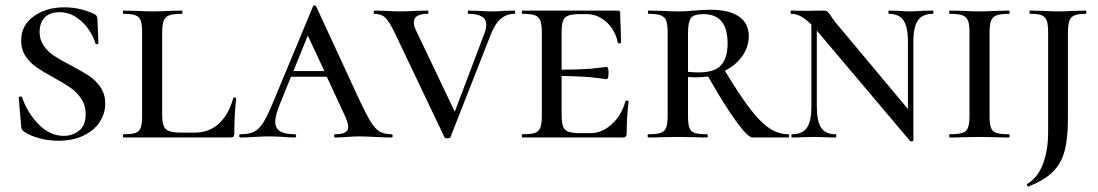

<svg xmlns="http://www.w3.org/2000/svg" viewBox="-20 -507 4049 708"><path d="M241 -266Q283 -244 308 -227.5Q333 -211 350.5 -185.5Q368 -160 368 -125Q368 -87 346.5 -55.5Q325 -24 286 -6Q247 12 196 12Q158 12 123.5 2.5Q89 -7 67 -23Q58 -29 58 -43L49 -146Q49 -150 54 -151Q59 -152 61 -149Q81 -91 122.5 -48.5Q164 -6 215 -6Q248 -6 272 -25.5Q296 -45 296 -86Q296 -118 280 -142.5Q264 -167 240 -183.5Q216 -200 178 -221Q139 -242 115 -258.5Q91 -275 74.5 -299.5Q58 -324 58 -357Q58 -414 104.5 -447Q151 -480 217 -480Q273 -480 324 -457Q333 -453 335.5 -449.5Q338 -446 339 -439L343 -349Q343 -345 338 -344Q333 -343 332 -347Q326 -369 308.5 -396Q291 -423 262.5 -442.5Q234 -462 199 -462Q163 -462 144.5 -442Q126 -422 126 -389Q126 -360 141.5 -338Q157 -316 179 -301.5Q201 -287 241 -266Z M578 -85Q578 -57 583.5 -43Q589 -29 604 -23.5Q619 -18 650 -18H698Q752 -18 788 -52Q824 -86 840 -145Q840 -148 845.5 -147.5Q851 -147 851 -144Q844 -85 844 -15Q844 -7 841 -3.5Q838 0 829 0H436Q433 0 433 -6Q433 -12 436 -12Q466 -12 480 -17Q494 -22 499 -36.5Q504 -51 504 -81V-387Q504 -417 499 -431Q494 -445 480 -450.5Q466 -456 436 -456Q433 -456 433 -462Q433 -468 436 -468L481 -467Q519 -465 543 -465Q567 -465 607 -467L651 -468Q653 -468 653 -462Q653 -456 651 -456Q619 -456 604 -450.5Q589 -445 583.5 -430.5Q578 -416 578 -386Z M1423 0Q1404 0 1364 -2Q1322 -4 1304 -4Q1287 -4 1259 -2Q1229 0 1216 0Q1212 0 1212 -6Q1212 -12 1216 -12Q1241 -12 1252.5 -18.5Q1264 -25 1264 -39Q1264 -54 1250 -84L1185 -224H1053L1012 -123Q995 -81 995 -59Q995 -34 1012.5 -23Q1030 -12 1067 -12Q1072 -12 1072 -6Q1072 0 1067 0Q1053 0 1027 -2Q997 -4 974 -4Q949 -4 917 -2Q885 0 867 0Q862 0 862 -6Q862 -12 867 -12Q898 -12 916.5 -21Q935 -30 950.5 -54.5Q966 -79 988 -132L1134 -483Q1136 -487 1140.5 -487Q1145 -487 1146 -483L1306 -137Q1332 -82 1348 -56.5Q1364 -31 1380.5 -21.5Q1397 -12 1423 -12Q1428 -12 1428 -6Q1428 0 1423 0ZM1176 -245 1115 -376 1062 -245Z M1877 -456Q1848 -456 1826.5 -437.5Q1805 -419 1789 -378L1641 -1Q1640 3 1630 3Q1620 3 1619 -1L1436 -385Q1416 -427 1401 -441.5Q1386 -456 1360 -456Q1358 -456 1358 -462Q1358 -468 1360 -468L1400 -467Q1432 -465 1454 -465Q1480 -465 1516 -467L1557 -468Q1560 -468 1560 -462Q1560 -456 1557 -456Q1506 -456 1506 -425Q1506 -411 1514 -395L1657 -95L1766 -383Q1773 -401 1773 -416Q1773 -456 1707 -456Q1705 -456 1705 -462Q1705 -468 1707 -468L1743 -467Q1773 -465 1800 -465Q1817 -465 1841 -467L1877 -468Q1880 -468 1880 -462Q1880 -456 1877 -456Z M2298 -133Q2291 -79 2291 -15Q2291 -7 2287.5 -3.5Q2284 0 2276 0H1907Q1904 0 1904 -6Q1904 -12 1907 -12Q1938 -12 1952.5 -17Q1967 -22 1972.5 -36.5Q1978 -51 1978 -81V-387Q1978 -417 1972.5 -431Q1967 -445 1952.5 -450.5Q1938 -456 1907 -456Q1904 -456 1904 -462Q1904 -468 1907 -468H2258Q2267 -468 2267 -460Q2267 -440 2269 -398L2270 -350Q2270 -347 2264.5 -347Q2259 -347 2258 -350Q2249 -396 2216.5 -425.5Q2184 -455 2142 -455H2121Q2090 -455 2075.5 -449.5Q2061 -444 2056 -430Q2051 -416 2051 -386V-250Q2142 -251 2177 -255.5Q2212 -260 2217 -260Q2224 -260 2224 -238Q2224 -215 2217 -215Q2213 -215 2177.5 -220Q2142 -225 2051 -227V-85Q2051 -56 2056 -41.5Q2061 -27 2075.5 -21.5Q2090 -16 2121 -16H2157Q2200 -16 2236 -49Q2272 -82 2286 -133Q2287 -136 2292.5 -136Q2298 -136 2298 -133Z M2887 0H2755Q2738 0 2694 -60.5Q2650 -121 2591 -225Q2570 -222 2549 -222Q2528 -222 2517 -223V-81Q2517 -50 2522 -36Q2527 -22 2541 -17Q2555 -12 2587 -12Q2590 -12 2590 -6Q2590 0 2587 0Q2559 0 2543 -1L2479 -2L2417 -1Q2400 0 2371 0Q2368 0 2368 -6Q2368 -12 2371 -12Q2402 -12 2416.5 -17Q2431 -22 2436.5 -36.5Q2442 -51 2442 -81V-387Q2442 -417 2436.5 -431Q2431 -445 2416.5 -450.5Q2402 -456 2372 -456Q2369 -456 2369 -462Q2369 -468 2372 -468L2418 -467Q2456 -465 2479 -465Q2498 -465 2513.5 -466Q2529 -467 2540 -468Q2573 -471 2600 -471Q2669 -471 2705 -446Q2741 -421 2741 -374Q2741 -334 2717.5 -300.5Q2694 -267 2653 -246Q2708 -155 2746.5 -105Q2785 -55 2818 -33.5Q2851 -12 2887 -12Q2890 -12 2890 -6Q2890 0 2887 0ZM2556 -240Q2616 -240 2639.5 -267Q2663 -294 2663 -347Q2663 -455 2574 -455Q2538 -455 2527.5 -440Q2517 -425 2517 -385V-242Q2539 -240 2556 -240Z M3420 -456Q3382 -456 3365 -432Q3348 -408 3348 -353V11Q3348 13 3343 14Q3338 15 3336 13L2999 -386L2992 -394V-115Q2992 -60 3008 -36Q3024 -12 3061 -12Q3064 -12 3064 -6Q3064 0 3061 0Q3038 0 3026 -1L2982 -2L2938 -1Q2925 0 2901 0Q2898 0 2898 -6Q2898 -12 2901 -12Q2939 -12 2955.5 -36Q2972 -60 2972 -115V-416Q2951 -437 2933.5 -446.5Q2916 -456 2898 -456Q2895 -456 2895 -462Q2895 -468 2898 -468L2954 -467Q2964 -467 2977 -467.5Q2990 -468 3019 -468Q3027 -468 3032.5 -463Q3038 -458 3046 -445Q3050 -440 3055 -432.5Q3060 -425 3068 -416L3328 -105V-353Q3328 -408 3311.5 -432Q3295 -456 3258 -456Q3256 -456 3256 -462Q3256 -468 3258 -468L3293 -467Q3321 -465 3337 -465Q3354 -465 3382 -467L3420 -468Q3422 -468 3422 -462Q3422 -456 3420 -456Z M3700 -12Q3703 -12 3703 -6Q3703 0 3700 0Q3671 0 3655 -1L3591 -2L3529 -1Q3512 0 3482 0Q3480 0 3480 -6Q3480 -12 3482 -12Q3514 -12 3529 -17Q3544 -22 3549.5 -36.5Q3555 -51 3555 -81V-387Q3555 -417 3549.5 -431Q3544 -445 3529 -450.5Q3514 -456 3482 -456Q3480 -456 3480 -462Q3480 -468 3482 -468L3529 -467Q3567 -465 3591 -465Q3617 -465 3657 -467L3700 -468Q3703 -468 3703 -462Q3703 -456 3700 -456Q3669 -456 3654 -450Q3639 -444 3634 -429.5Q3629 -415 3629 -385V-81Q3629 -51 3634 -36.5Q3639 -22 3653.5 -17Q3668 -12 3700 -12Z M3845 -387Q3845 -417 3840 -431Q3835 -445 3821.5 -450.5Q3808 -456 3779 -456Q3776 -456 3776 -462Q3776 -468 3779 -468L3823 -467Q3859 -465 3882 -465Q3907 -465 3943 -467L3983 -468Q3986 -468 3986 -462Q3986 -456 3983 -456Q3955 -456 3941.5 -450Q3928 -444 3923 -429.5Q3918 -415 3918 -385V-69Q3918 6 3905 52Q3892 98 3861 128Q3830 158 3772 181Q3770 182 3767.5 177Q3765 172 3768 171Q3805 150 3825 100Q3845 50 3845 -22Z"/></svg>

Font: Cormorant SC Medium
Style: Regular
Weight: 500
Designer: Christian Thalmann (Catharsis Fonts)
Version: Version 3.000